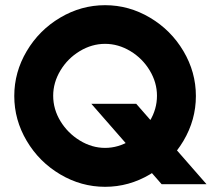

<svg xmlns="http://www.w3.org/2000/svg" viewBox="-20 -710 826 740"><path d="M35 -340Q35 -432 83 -513Q131 -594 212 -642Q293 -690 385 -690Q477 -690 558 -642Q639 -594 687 -513Q735 -432 735 -340Q735 -248 687 -167Q639 -86 558 -38Q477 10 385 10Q293 10 212 -38Q131 -86 83 -167Q35 -248 35 -340ZM332 -310H505L776 0H603ZM585 -341Q585 -392 557 -438.5Q529 -485 482.5 -513Q436 -541 385 -541Q334 -541 287.5 -513Q241 -485 213 -438.5Q185 -392 185 -341Q185 -289 213 -243Q241 -197 287.5 -168.5Q334 -140 385 -140Q436 -140 482.5 -168.5Q529 -197 557 -243Q585 -289 585 -341Z"/></svg>

Font: Teachers[wght]
Style: Regular
Weight: 400
Designer: Alfredo Marco Pradil & Chank Diesel
Version: Version 1.000;Glyphs 3.1.2 (3151)